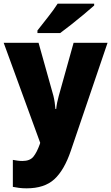

<svg xmlns="http://www.w3.org/2000/svg" viewBox="-20 -786 606 1046"><path d="M0 -553H190L271 -264Q275 -248 278 -228Q281 -208 282 -192H286Q288 -211 291.5 -228Q295 -245 300 -263L381 -553H566L366 35Q330 141 276 190.5Q222 240 125 240Q102 240 83.5 237.5Q65 235 50 232V85Q61 87 74.5 89Q88 91 102 91Q143 91 162 67.5Q181 44 197 -1L199 -8ZM493 -756Q473 -738 439.5 -710Q406 -682 370 -653.5Q334 -625 308 -606H184V-620Q209 -652 241 -692.5Q273 -733 294 -766H493Z"/></svg>

Font: Noto Sans Lao Looped SemiCondensed Black
Style: Regular
Weight: 900
Width: 4
Designer: Mark Frömberg, Ben Mitchell
Foundry: The Fontpad Ltd
Version: Version 1.002; ttfautohint (v1.8.4.7-5d5b)